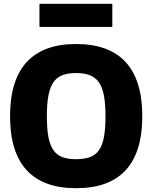

<svg xmlns="http://www.w3.org/2000/svg" viewBox="-20 -982 803 1012"><path d="M188 -962H572V-840H188ZM381 10Q208 10 120.5 -85Q33 -180 33 -369Q33 -559 120.5 -654.5Q208 -750 381 -750Q555 -750 642.5 -654.5Q730 -559 730 -369Q730 -180 642.5 -85Q555 10 381 10ZM381 -143Q425 -143 454.5 -154Q484 -165 502 -191Q520 -217 528 -260.5Q536 -304 536 -369Q536 -434 528 -477.5Q520 -521 501.5 -547.5Q483 -574 453.5 -585.5Q424 -597 381 -597Q338 -597 308.5 -585.5Q279 -574 261 -547.5Q243 -521 235 -477.5Q227 -434 227 -369Q227 -304 235 -261Q243 -218 261 -191.5Q279 -165 308.5 -154Q338 -143 381 -143Z"/></svg>

Font: Encode Sans Narrow
Style: ExtraBold
Weight: 800
Designer: Pablo Impallari, Andres Torresi
Foundry: Pablo Impallari, Andres Torresi
Version: Version 1.000; ttfautohint (v1.00) -l 8 -r 50 -G 200 -x 14 -